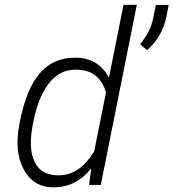

<svg xmlns="http://www.w3.org/2000/svg" viewBox="-20 -782 733 812"><path d="M64.5 -269.5Q91.8 -407.2 148.7 -472.7Q205.6 -538.1 297.9 -538.1Q347.2 -538.1 383.8 -516.1Q420.4 -494.1 439.5 -453.6L440.9 -454.1L502.4 -761.7H558.6L406.2 0H356.4L365.7 -67.4L364.3 -68.4Q334.5 -30.3 294.9 -10Q255.4 10.3 206.1 10.3Q121.6 10.3 80.3 -65.4Q39.1 -141.1 62.5 -259.3ZM119.6 -259.3Q98.6 -156.2 125.7 -98.4Q152.8 -40.5 227.1 -40.5Q274.9 -40.5 312.3 -67.4Q349.6 -94.2 378.4 -142.1L428.2 -390.6Q416.5 -434.1 385.7 -460.7Q355 -487.3 298.8 -487.3Q231.4 -487.3 186.5 -429Q141.6 -370.6 121.6 -269.5ZM683.6 -710.9Q674.3 -667.5 653.8 -632.1Q633.3 -596.7 601.6 -569.8L572.8 -595.2Q595.7 -623.5 608.9 -649.9Q622.1 -676.3 628.9 -710L639.2 -761.2H693.4Z"/></svg>

Font: Franko
Style: Light Italic
Weight: 300
Designer: Google
Version: Version 1.200310; 2013